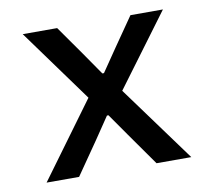

<svg xmlns="http://www.w3.org/2000/svg" viewBox="-63 -587 727 659"><g transform="rotate(-10 300.0 -258.0)"><path d="M161.6 0 239.7 -112.9 292.3 -190.7H297.6L351.9 -112.9L431.5 0H552.6L358.7 -265.3L544.7 -516H431.5L361.9 -415.5L307.5 -335.9H301.8L246.8 -415.5L176.1 -516H56.1L240.4 -262.1L48.3 0Z"/></g></svg>

Font: Margiela Mono Medium
Style: Regular
Weight: 500
Designer: Mike Abbink, Paul van der Laan, Pieter van Rosmalen
Foundry: Bold Monday
Version: Version 2.003 2021